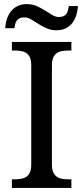

<svg xmlns="http://www.w3.org/2000/svg" viewBox="-20 -919 407 939"><path d="M38.1 0V-42H50.8Q67.9 -42 82.8 -44.4Q97.7 -46.9 108.9 -54.4Q120.1 -62 126.5 -76.2Q132.8 -90.3 132.8 -113.8V-600.1Q132.8 -623.5 126.5 -637.7Q120.1 -651.9 108.9 -659.4Q97.7 -667 82.8 -669.4Q67.9 -671.9 50.8 -671.9H38.1V-713.9H329.1V-671.9H315.9Q299.3 -671.9 284.2 -669.4Q269 -667 258.1 -659.4Q247.1 -651.9 240.5 -637.7Q233.9 -623.5 233.9 -600.1V-113.8Q233.9 -90.3 240.5 -76.2Q247.1 -62 258.1 -54.4Q269 -46.9 284.2 -44.4Q299.3 -42 315.9 -42H329.1V0ZM267.6 -835.9Q282.2 -835.9 291.3 -840.3Q300.3 -844.7 305.4 -852.3Q310.5 -859.9 312.7 -869.4Q314.9 -878.9 316.4 -889.2H361.3Q359.9 -866.2 353.3 -845Q346.7 -823.7 334 -807.1Q321.3 -790.5 302.2 -780.8Q283.2 -771 256.3 -771Q229.5 -771 207.8 -780.8Q186 -790.5 167.2 -802.5Q148.4 -814.5 132.1 -824.2Q115.7 -834 99.6 -834Q84.5 -834 75.7 -829.6Q66.9 -825.2 61.8 -817.9Q56.6 -810.5 54.2 -801Q51.8 -791.5 50.3 -781.2H5.4Q6.8 -804.2 13.4 -825.2Q20 -846.2 33 -862.8Q45.9 -879.4 65.2 -889.2Q84.5 -898.9 111.3 -898.9Q138.2 -898.9 159.9 -889.2Q181.6 -879.4 200.4 -867.4Q219.2 -855.5 235.6 -845.7Q252 -835.9 267.6 -835.9Z"/></svg>

Font: Droid Serif
Style: Regular
Weight: 400
Designer: Monotype Design team
Foundry: Monotype Imaging Inc.
Version: Version 1.03